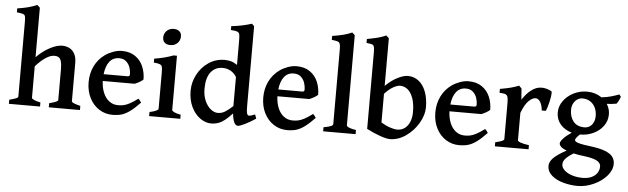

<svg xmlns="http://www.w3.org/2000/svg" viewBox="-56 -977 4704 1439"><g transform="rotate(5 2295.5 -257.5)"><path d="M324.7 -30.8Q359.9 -40 375.2 -46.9Q390.6 -53.7 390.6 -60.5V-289.6Q390.6 -328.6 384.8 -350.1Q378.9 -371.6 366.5 -379.9Q354 -388.2 333 -388.2Q275.4 -388.2 192.9 -297.4V-60.5Q192.9 -53.2 210.2 -45.2Q227.5 -37.1 258.8 -30.8V0H24.4V-30.8Q59.6 -40 75 -46.4Q90.3 -52.7 90.3 -60.5V-624Q90.3 -653.3 86.9 -664.6Q83.5 -675.8 71 -680.2Q58.6 -684.6 24.4 -688.5V-717.8Q74.7 -725.6 106.7 -734.1Q138.7 -742.7 172.4 -756.8L192.9 -737.8V-365.7Q242.2 -415 293.9 -441.9Q345.7 -468.8 385.3 -468.8Q415 -468.8 439.5 -456.3Q463.9 -443.8 478.5 -417.2Q493.2 -390.6 493.2 -349.6V-60.5Q493.2 -53.7 507.6 -47.1Q522 -40.5 559.1 -30.8V0H324.7Z M710.4 -231.9Q711.9 -183.6 727.8 -144.5Q743.7 -105.5 772.5 -83.3Q801.3 -61 840.3 -61Q863.3 -61 882.3 -65.2Q901.4 -69.3 926.5 -82.5Q951.7 -95.7 987.8 -122.6Q993.2 -119.6 1000 -110.8Q1006.8 -102.1 1010.7 -95.2Q966.3 -48.8 933.8 -25.6Q901.4 -2.4 872.1 6.1Q842.8 14.6 803.2 14.6Q749.5 14.6 704.1 -14.2Q658.7 -43 632.1 -95.2Q605.5 -147.5 605.5 -214.4Q605.5 -280.3 632.1 -335Q658.7 -389.6 708.5 -425.3Q734.4 -443.8 768.6 -456.3Q802.7 -468.8 834.5 -468.8Q895 -468.8 935.3 -440.4Q975.6 -412.1 994.6 -366.7Q1013.7 -321.3 1013.7 -269.5Q1005.4 -260.3 986.6 -249.5Q967.8 -238.8 950.2 -231.9ZM890.6 -283.2Q901.4 -283.2 905.3 -286.9Q909.2 -290.5 909.2 -300.8Q909.2 -323.7 900.9 -349.4Q892.6 -375 872.3 -393.8Q852.1 -412.6 818.4 -412.6Q772.5 -412.6 745.8 -378.4Q719.2 -344.2 712.4 -283.2Z M1133.3 -595.7Q1133.3 -616.2 1143.1 -632.6Q1152.8 -648.9 1169.7 -658Q1186.5 -667 1206.5 -667Q1232.4 -667 1248.8 -654.1Q1265.1 -641.1 1265.1 -615.7Q1265.1 -584.5 1244.1 -564.2Q1223.1 -543.9 1191.4 -543.9Q1165 -543.9 1149.2 -557.1Q1133.3 -570.3 1133.3 -595.7ZM1079.6 -30.8Q1110.8 -37.1 1128.2 -45.4Q1145.5 -53.7 1145.5 -60.5V-319.8V-334.5Q1145.5 -364.3 1142.1 -376.5Q1138.7 -388.7 1125.5 -394.3Q1112.3 -399.9 1079.6 -402.8V-432.1Q1161.1 -444.8 1221.7 -468.8H1248V-60.5Q1248 -53.7 1264.6 -45.2Q1281.2 -36.6 1314 -30.8V0H1079.6Z M1704.6 -74.7Q1674.8 -42.5 1651.1 -23.4Q1627.4 -4.4 1602.3 5.1Q1577.1 14.6 1546.4 14.6Q1504.4 14.6 1464.1 -13.7Q1423.8 -42 1398.2 -94.7Q1372.6 -147.5 1372.6 -216.8Q1372.6 -279.8 1402.8 -337.9Q1433.1 -396 1486.8 -432.4Q1540.5 -468.8 1607.4 -468.8Q1632.8 -468.8 1655.3 -462.6Q1677.7 -456.5 1702.1 -439.5V-612.3Q1702.1 -653.3 1699.2 -667.7Q1696.3 -682.1 1683.1 -688Q1669.9 -693.8 1633.8 -696.3V-725.1Q1713.9 -733.4 1787.1 -756.8L1804.7 -739.7V-138.7Q1804.7 -105.5 1807.4 -91.1Q1810.1 -76.7 1815.9 -71.3Q1819.8 -68.4 1825.7 -68.4Q1837.9 -68.4 1869.6 -81.5L1880.9 -50.8Q1837.4 -22 1799.8 -3.7Q1762.2 14.6 1748 14.6Q1713.4 14.6 1704.6 -74.7ZM1597.2 -407.7Q1541.5 -407.7 1508.3 -365.5Q1475.1 -323.2 1475.1 -239.3Q1475.1 -189 1492.4 -149.9Q1509.8 -110.8 1536.4 -89.6Q1563 -68.4 1590.8 -68.4Q1618.2 -68.4 1643.6 -83.7Q1668.9 -99.1 1702.1 -129.9V-348.6Q1685.1 -377 1657.7 -392.3Q1630.4 -407.7 1597.2 -407.7Z M2024.4 -231.9Q2025.9 -183.6 2041.7 -144.5Q2057.6 -105.5 2086.4 -83.3Q2115.2 -61 2154.3 -61Q2177.2 -61 2196.3 -65.2Q2215.3 -69.3 2240.5 -82.5Q2265.6 -95.7 2301.8 -122.6Q2307.1 -119.6 2314 -110.8Q2320.8 -102.1 2324.7 -95.2Q2280.3 -48.8 2247.8 -25.6Q2215.3 -2.4 2186 6.1Q2156.7 14.6 2117.2 14.6Q2063.5 14.6 2018.1 -14.2Q1972.7 -43 1946 -95.2Q1919.4 -147.5 1919.4 -214.4Q1919.4 -280.3 1946 -335Q1972.7 -389.6 2022.5 -425.3Q2048.3 -443.8 2082.5 -456.3Q2116.7 -468.8 2148.4 -468.8Q2209 -468.8 2249.3 -440.4Q2289.6 -412.1 2308.6 -366.7Q2327.6 -321.3 2327.6 -269.5Q2319.3 -260.3 2300.5 -249.5Q2281.7 -238.8 2264.2 -231.9ZM2204.6 -283.2Q2215.3 -283.2 2219.2 -286.9Q2223.1 -290.5 2223.1 -300.8Q2223.1 -323.7 2214.8 -349.4Q2206.5 -375 2186.3 -393.8Q2166 -412.6 2132.3 -412.6Q2086.4 -412.6 2059.8 -378.4Q2033.2 -344.2 2026.4 -283.2Z M2388.7 -30.8Q2428.7 -37.6 2444.1 -44.7Q2459.5 -51.8 2459.5 -60.5V-623Q2459.5 -652.8 2454.6 -665Q2449.7 -677.2 2437.7 -680.9Q2425.8 -684.6 2393.6 -688.5V-717.8Q2442.4 -725.6 2475.6 -733.9Q2508.8 -742.2 2542 -756.8L2562 -737.8V-60.5Q2562 -52.2 2578.9 -44.7Q2595.7 -37.1 2632.8 -30.8V0H2388.7Z M2715.8 -46.9V-623Q2715.8 -653.8 2711.7 -665.8Q2707.5 -677.7 2696.8 -681.2Q2686 -684.6 2654.8 -688.5V-717.8Q2704.6 -727.1 2736.1 -735.1Q2767.6 -743.2 2797.9 -756.8Q2803.2 -752 2809.6 -746.1Q2815.9 -740.2 2818.4 -737.8V-379.4Q2863.8 -423.8 2908.9 -446.3Q2954.1 -468.8 2985.4 -468.8Q3031.7 -468.8 3066.9 -441.4Q3102.1 -414.1 3121.3 -363.5Q3140.6 -313 3140.6 -245.1Q3140.6 -188.5 3105.2 -127.4Q3069.8 -66.4 3012 -25.9Q2954.1 14.6 2891.1 14.6Q2866.7 14.6 2817.4 -2.4Q2768.1 -19.5 2715.8 -46.9ZM2818.4 -319.8V-104Q2853.5 -82.5 2887 -71.8Q2920.4 -61 2939 -61Q2973.6 -61 2998 -80.1Q3022.5 -99.1 3034.7 -131.1Q3046.9 -163.1 3046.9 -201.7Q3046.9 -264.2 3031.7 -306.6Q3016.6 -349.1 2991 -369.9Q2965.3 -390.6 2934.1 -390.6Q2913.6 -390.6 2883.1 -373.8Q2852.5 -356.9 2818.4 -319.8Z M3318.8 -231.9Q3320.3 -183.6 3336.2 -144.5Q3352.1 -105.5 3380.9 -83.3Q3409.7 -61 3448.7 -61Q3471.7 -61 3490.7 -65.2Q3509.8 -69.3 3534.9 -82.5Q3560.1 -95.7 3596.2 -122.6Q3601.6 -119.6 3608.4 -110.8Q3615.2 -102.1 3619.1 -95.2Q3574.7 -48.8 3542.2 -25.6Q3509.8 -2.4 3480.5 6.1Q3451.2 14.6 3411.6 14.6Q3357.9 14.6 3312.5 -14.2Q3267.1 -43 3240.5 -95.2Q3213.9 -147.5 3213.9 -214.4Q3213.9 -280.3 3240.5 -335Q3267.1 -389.6 3316.9 -425.3Q3342.8 -443.8 3377 -456.3Q3411.1 -468.8 3442.9 -468.8Q3503.4 -468.8 3543.7 -440.4Q3584 -412.1 3603 -366.7Q3622.1 -321.3 3622.1 -269.5Q3613.8 -260.3 3595 -249.5Q3576.2 -238.8 3558.6 -231.9ZM3499 -283.2Q3509.8 -283.2 3513.7 -286.9Q3517.6 -290.5 3517.6 -300.8Q3517.6 -323.7 3509.3 -349.4Q3501 -375 3480.7 -393.8Q3460.4 -412.6 3426.8 -412.6Q3380.9 -412.6 3354.2 -378.4Q3327.6 -344.2 3320.8 -283.2Z M4007.3 -298.3Q4003.4 -338.4 3989 -362.1Q3974.6 -385.7 3953.1 -385.7Q3929.2 -385.7 3901.4 -358.2Q3873.5 -330.6 3849.1 -266.6V-60.5Q3849.1 -52.7 3869.9 -44.9Q3890.6 -37.1 3934.1 -30.8V0H3680.7V-30.8Q3713.9 -38.1 3730.2 -45.4Q3746.6 -52.7 3746.6 -60.5V-327.6Q3746.6 -356.9 3743.7 -370.6Q3740.7 -384.3 3735.4 -389.6Q3728.5 -396.5 3718 -398.9Q3707.5 -401.4 3680.7 -402.8V-432.1Q3729 -440.4 3758.5 -448Q3788.1 -455.6 3822.3 -468.8L3841.8 -449.2L3848.1 -365.2Q3876.5 -411.1 3914.1 -439.9Q3951.7 -468.8 3991.7 -468.8Q4009.8 -468.8 4029.3 -463.6Q4048.8 -458.5 4066.4 -448.2Q4069.8 -446.3 4069.8 -434.6Q4069.8 -411.1 4059.1 -365.7Q4048.3 -320.3 4038.1 -298.3Z M4308.1 -144Q4290.5 -128.4 4282.7 -116.7Q4274.9 -105 4274.9 -100.6Q4274.9 -93.3 4283.2 -87.4Q4291.5 -81.5 4316.4 -75.4Q4341.3 -69.3 4390.1 -63.5Q4462.4 -54.7 4504.2 -38.6Q4545.9 -22.5 4562.7 0.2Q4579.6 22.9 4579.6 53.7Q4579.6 100.6 4541.5 144.3Q4503.4 188 4443.8 214.8Q4384.3 241.7 4324.2 241.7Q4270.5 241.7 4217.5 227.5Q4164.6 213.4 4129.2 183.6Q4093.8 153.8 4093.8 109.4Q4093.8 82 4120.1 53.2Q4146.5 24.4 4218.8 -15.1Q4190.9 -25.9 4177 -38.6Q4163.1 -51.3 4163.1 -64.9Q4163.1 -77.1 4182.9 -100.1Q4202.6 -123 4245.6 -152.3Q4191.9 -167.5 4159.9 -204.8Q4127.9 -242.2 4127.9 -293.9Q4127.9 -340.8 4156.7 -381.1Q4185.5 -421.4 4232.9 -445.1Q4280.3 -468.8 4333 -468.8Q4395.5 -468.8 4444.3 -435.5Q4483.9 -439.9 4515.1 -448.7Q4546.4 -457.5 4576.7 -468.8L4588.9 -451.7Q4577.6 -418.9 4561 -397.9Q4522.9 -391.6 4488.3 -390.1Q4511.2 -354 4511.2 -313Q4511.2 -264.6 4483.4 -226.1Q4455.6 -187.5 4409.7 -165.8Q4363.8 -144 4312 -144ZM4225.6 -321.8Q4225.6 -268.6 4253.9 -234.4Q4282.2 -200.2 4337.4 -200.2Q4356.9 -200.2 4374.5 -210.7Q4392.1 -221.2 4402.8 -242.2Q4413.6 -263.2 4413.6 -293Q4413.6 -327.1 4400.6 -354.7Q4387.7 -382.3 4362.5 -398.7Q4337.4 -415 4301.8 -415Q4284.7 -415 4266.8 -404.1Q4249 -393.1 4237.3 -372.1Q4225.6 -351.1 4225.6 -321.8ZM4196.3 90.3Q4196.3 113.8 4217.8 134Q4239.3 154.3 4275.9 166.3Q4312.5 178.2 4356 178.2Q4395 178.2 4422.9 165.3Q4450.7 152.3 4465.1 130.4Q4479.5 108.4 4479.5 81.5Q4479.5 57.1 4451.9 40.3Q4424.3 23.4 4349.1 14.2Q4308.1 9.3 4272.9 1.5Q4239.7 22 4222.9 38.3Q4206.1 54.7 4201.2 66.4Q4196.3 78.1 4196.3 90.3Z"/></g></svg>

Font: David Libre Medium
Style: Regular
Weight: 500
Version: Version 1.000